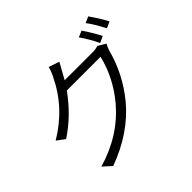

<svg xmlns="http://www.w3.org/2000/svg" viewBox="-200 -1086 1401 1401"><g transform="rotate(-45 500.0 -385.5)"><path d="M763 -797Q808 -732 845 -660L795 -637Q762 -709 714 -776ZM871 -836Q924 -761 955 -700L906 -678Q863 -762 823 -815ZM488 -751 420 -628H703Q743 -628 765 -637L825 -601Q813 -582 803 -551Q753 -360 626 -205Q479 -27 228 65L164 7Q410 -65 563 -245Q685 -391 726 -564H378Q270 -413 124 -317L62 -363Q274 -489 377 -704Q395 -737 406 -779Z"/></g></svg>

Font: Source Han Sans CN Normal
Style: Regular
Weight: 350
Designer: Ryoko NISHIZUKA 西塚涼子 (kana, bopomofo & ideographs); Paul D. Hunt (Latin, Greek & Cyrillic); Sandoll Communications 산돌커뮤니
Foundry: Adobe
Version: Version 2.004;hotconv 1.0.118;makeotfexe 2.5.65603